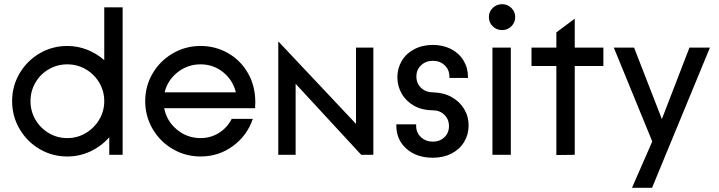

<svg xmlns="http://www.w3.org/2000/svg" viewBox="-20 -741 3442 919"><path d="M38 -257Q38 -329 73.5 -389.5Q109 -450 169.5 -485.5Q230 -521 302 -521Q352 -521 397.5 -503Q443 -485 479 -453V-706H567V0H503V-84Q465 -41 413 -16.5Q361 8 302 8Q230 8 169.5 -27.5Q109 -63 73.5 -124Q38 -185 38 -257ZM479 -257Q479 -305 455 -345.5Q431 -386 390.5 -409.5Q350 -433 302 -433Q254 -433 213.5 -409.5Q173 -386 149.5 -345.5Q126 -305 126 -257Q126 -209 149.5 -168.5Q173 -128 213.5 -104Q254 -80 302 -80Q350 -80 390.5 -104Q431 -128 455 -168.5Q479 -209 479 -257Z M675 -257Q675 -329 710.5 -389.5Q746 -450 807 -485.5Q868 -521 940 -521Q1011 -521 1071 -487Q1131 -453 1166.5 -391.5Q1202 -330 1202 -251Q1202 -233 1201 -223H766Q778 -161 827 -120.5Q876 -80 940 -80Q988 -80 1027.5 -104.5Q1067 -129 1089 -172H1190Q1163 -92 1095 -42Q1027 8 940 8Q868 8 807 -27.5Q746 -63 710.5 -124Q675 -185 675 -257ZM1109 -299Q1095 -357 1048.5 -395Q1002 -433 940 -433Q878 -433 830 -395Q782 -357 768 -299Z M1312 -541H1314L1684 -148V-513H1767V0H1709L1395 -340V0H1312Z M1877 -140V-146H1972V-137Q1972 -106 1995 -84.5Q2018 -63 2052 -63Q2085 -63 2107 -84Q2129 -105 2129 -137Q2129 -170 2107 -191.5Q2085 -213 2052 -213Q2002 -213 1963.5 -234Q1925 -255 1903.5 -291.5Q1882 -328 1882 -371Q1882 -414 1903 -449.5Q1924 -485 1963 -505.5Q2002 -526 2052 -526Q2100 -526 2138.5 -506.5Q2177 -487 2198.5 -451.5Q2220 -416 2220 -372V-368H2131V-375Q2131 -407 2108.5 -428.5Q2086 -450 2052 -450Q2018 -450 1995.5 -428.5Q1973 -407 1973 -375Q1973 -342 1995.5 -320.5Q2018 -299 2052 -299Q2103 -298 2141.5 -276.5Q2180 -255 2201.5 -219.5Q2223 -184 2223 -140Q2223 -97 2201.5 -61.5Q2180 -26 2141 -6Q2102 14 2052 14Q1974 14 1925.5 -29Q1877 -72 1877 -140Z M2425 -513V0H2337V-513ZM2320 -660Q2320 -685 2338.5 -703Q2357 -721 2383 -721Q2409 -721 2427.5 -703Q2446 -685 2446 -660Q2446 -633 2427.5 -615Q2409 -597 2383 -597Q2357 -597 2338.5 -615Q2320 -633 2320 -660Z M2643 -425H2524V-513H2643V-586L2730 -651L2731 -650V-513H2868V-425H2731V0L2643 1Z M3102 -64 2918 -513H3015L3148 -171L3280 -513H3378L3101 158H3005Z"/></svg>

Font: Lineal
Style: Regular
Weight: 400
Designer: Created by Frank Adebiaye with contributions from Anton Moglia & Ariel Martín Pérez
Created by Frank ADEBIAYE with FontF
Foundry: Velvetyne Type Foundry
Version: Version 2.000